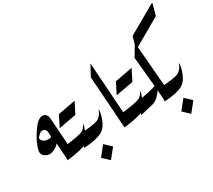

<svg xmlns="http://www.w3.org/2000/svg" viewBox="-191 -1253 2017 1819"><g transform="rotate(-30 817.0 -343.0)"><path d="M253.4 -401.4 271.5 -137.7 196.8 0 184.1 -189.5Q152.3 -152.8 104 -138.7Q90.8 -134.8 78.1 -134.8Q43.9 -134.8 14.2 -163.1Q0.5 -176.3 0.5 -199.2Q0.5 -210.9 3.9 -225.1Q14.2 -267.6 37.6 -313.5Q61 -359.4 88.6 -398.4Q116.2 -437.5 129.9 -450.2Q167 -484.9 197.3 -484.9Q207 -484.9 215.8 -481.4Q252.9 -466.8 253.4 -401.4ZM143.1 -360.8Q134.3 -363.8 126.5 -363.8Q111.8 -363.8 100.1 -354Q81.5 -339.4 69.8 -324.7Q64.5 -317.9 64.5 -310.5Q64.5 -304.2 68.8 -296.9Q79.6 -275.4 108.9 -267.1Q123 -263.2 137.7 -263.2Q153.3 -263.2 169.4 -267.6Q170.9 -276.9 170.9 -288.1Q170.9 -303.2 168.5 -321.8Q164.6 -353.5 143.1 -360.8Z M473.6 -335.9Q425.3 -327.1 377.4 -318.1Q329.6 -309.1 281.7 -300.3L341.3 -419.4Q445.8 -438 533.7 -455.1Z M399.9 -24.4H398.9Q394.5 -24.4 394.5 -29.8Q394.5 -33.7 397.5 -41.5Q363.3 -27.3 300 -15.6Q236.8 -3.9 193.4 0L214.4 -127Q401.9 -144.5 445.8 -168.9Q475.1 -185.5 488.3 -217.8Q490.7 -221.2 492.2 -221.2Q493.7 -221.2 493.7 -215.8Q493.7 -206.5 492.7 -204.1Q481.4 -168.9 459.5 -116.7Q437.5 -64.5 399.9 -24.4Z M632.8 102.1Q612.3 128.4 591.8 153.8Q571.3 179.2 550.8 204.6L480.5 138.7Q500.5 112.8 521.2 87.4Q542 62 562.5 36.1Z M691.9 -267.1Q691.4 -222.7 665.3 -157.7Q639.2 -92.8 591.8 -65.4Q532.2 -31.2 391.1 -22L405.3 -156.2H406.2Q561.5 -164.1 612.5 -181.9Q663.6 -199.7 689 -268.6Z M777.8 -569.8 840.8 -687 878.9 -118.2 816.9 0Z M1097.2 -335.9Q1048.8 -327.1 1001 -318.1Q953.1 -309.1 905.3 -300.3L964.8 -419.4Q1069.3 -438 1157.2 -455.1Z M1023.4 -24.4H1022.5Q1018.1 -24.4 1018.1 -29.8Q1018.1 -33.7 1021 -41.5Q986.8 -27.3 923.6 -15.6Q860.4 -3.9 816.9 0L837.9 -127Q1025.4 -144.5 1069.3 -168.9Q1098.6 -185.5 1111.8 -217.8Q1114.3 -221.2 1115.7 -221.2Q1117.2 -221.2 1117.2 -215.8Q1117.2 -206.5 1116.2 -204.1Q1105 -168.9 1083 -116.7Q1061 -64.5 1023.4 -24.4Z M1229 -522.9 1293.9 -630.9 1316.4 -711.9Q1397 -758.8 1469.5 -799.3Q1542 -839.8 1623 -887.2Q1627.4 -889.6 1630.4 -889.6Q1634.3 -889.6 1634.3 -884.8Q1634.3 -882.8 1633.8 -880.9L1601.1 -764.2Q1523.4 -718.8 1453.6 -679.4Q1383.8 -640.1 1307.1 -595.7L1344.7 -135.3L1273.9 -22L1264.2 -147Q1211.4 -69.3 1154.5 -54.9Q1097.7 -40.5 1014.6 -22L1036.6 -150.4Q1211.9 -174.3 1260.3 -199.2Z M1511.2 102.1Q1490.7 128.4 1470.2 153.8Q1449.7 179.2 1429.2 204.6L1358.9 138.7Q1378.9 112.8 1399.7 87.4Q1420.4 62 1440.9 36.1Z M1570.3 -267.1Q1569.8 -222.7 1543.7 -157.7Q1517.6 -92.8 1470.2 -65.4Q1410.6 -31.2 1269.5 -22L1283.7 -156.2H1284.7Q1439.9 -164.1 1491 -181.9Q1542 -199.7 1567.4 -268.6Z"/></g></svg>

Font: Aref Ruqaa
Style: Regular
Weight: 400
Designer: Abdoulla Aref
Version: Version 0.7